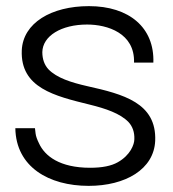

<svg xmlns="http://www.w3.org/2000/svg" viewBox="-20 -593 565 626"><path d="M269 13C389 13 482 -41 486 -134C491 -258 381 -286 265 -312C212 -324 165 -339 138 -367C125 -381 118 -400 118 -423C119 -476 180 -513 264 -513C330 -513 420 -485 417 -389H480C484 -503 401 -573 270 -573C147 -573 55 -518 51 -429C46 -306 159 -280 272 -252C325 -239 372 -223 399 -195C412 -181 419 -162 418 -139C418 -122 405 -87 364 -64C343 -52 313 -46 274 -46C175 -46 126 -84 107 -126C101 -138 97 -149 96 -158C95 -167 94 -173 94 -175H30C32 -49 139 13 269 13Z"/></svg>

Font: OSH Darker Grotesque Medium
Style: Regular
Weight: 500
Designer: Gabriel Lam
Foundry: TypeRant
Version: Version 1.000;Glyphs 3.1.1 (3148)